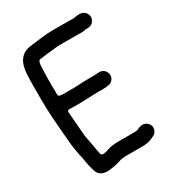

<svg xmlns="http://www.w3.org/2000/svg" viewBox="-211 -838 1056 1155"><g transform="rotate(-30 317.0 -261.0)"><path d="M208 -246.5 267 -246.5C289.4 -246.5 314.5 -249.5 340 -249.5C353.4 -249.5 365.6 -250.5 377 -250.5H408C419 -250.5 428.7 -250.8 439.7 -251.4L452.1 -253.4C466.5 -255.6 476.2 -259 486 -270.6C514.8 -304.6 485.4 -353.8 444.9 -350.5L431.1 -349.5C424.3 -348.9 416.2 -348.5 408 -348.5H374.4C364.3 -347.9 351.3 -347.5 338 -347.5C317.2 -347.5 291 -344.5 267 -344.5H194C188.3 -344.5 184.5 -345.7 176.4 -346.5H174C167.7 -346.5 161.5 -351.9 161.5 -359L161.5 -380C161.5 -402 161.2 -423.5 160.5 -445.8C160.5 -479 161.7 -521.1 163.5 -549.4C163.6 -564.2 164.9 -593.6 180.5 -595.4L197.5 -597.4C208 -598.7 220.1 -601.1 233.9 -602.5L257.9 -604.5C277.4 -606.4 302 -610.5 327 -610.5H446C459.2 -610.5 476.5 -608.9 486.8 -610.3C494.5 -611.9 503.7 -614.5 514 -614.5H523C549.1 -614.5 571.5 -637 571.5 -663C571.5 -689.2 548.8 -712.5 523 -712.5L514 -712.5C505.1 -712.5 496.6 -710.9 487.8 -709.6L473.8 -707.6C473.3 -707.6 472.6 -707.5 472 -707.5H466C458.2 -707.5 450.9 -708.5 446 -708.5H327C278.2 -708.5 229.1 -699.8 182.5 -694.6L166.7 -692.6C100.5 -683.2 69.4 -634.5 65.5 -556.3C62.5 -505.2 63.5 -436.1 63.5 -380C63.5 -286 71 -213 78.5 -117.9C81.9 -71.6 85.3 -46.3 86.3 -40.1L90.3 -16.2C92.9 -2.7 95.2 9.9 97.2 22.2C99.5 30.5 102 41.2 103.4 50.2C108.2 84.3 116.4 121.7 125.8 150C136.3 179.9 167 197.2 214.2 189.6C244.6 185.8 269.1 181.5 295.7 170.9C303.5 170.2 319.9 166.5 330 166.5H453C473.9 166.5 496.7 162.3 512.4 155.8C514.5 154.6 518.8 152.4 522.9 151.2C540.4 143.6 550.9 138.4 558.3 123.4C572.5 95 557 69 536.4 58.7C515.9 48.4 492.3 55.4 473 66C467.5 67.3 459 68.5 453 68.5H346C313.8 68.5 280 71.8 258.8 80.6C246 85.8 211.5 95.4 207.8 78.7C197.8 33.6 191.5 -15.8 181.8 -59.3C181.7 -59.7 181.6 -60.4 181.5 -61C178.4 -98.6 170.8 -195.6 167.5 -233.9C166.7 -244 174.6 -247.5 180 -247.5H185C191.2 -247.5 198.1 -246.5 208 -246.5Z"/></g></svg>

Font: Smoothie
Style: Light
Weight: 400
Foundry: Cannot Into Space Fonts
Version: Version 0.8